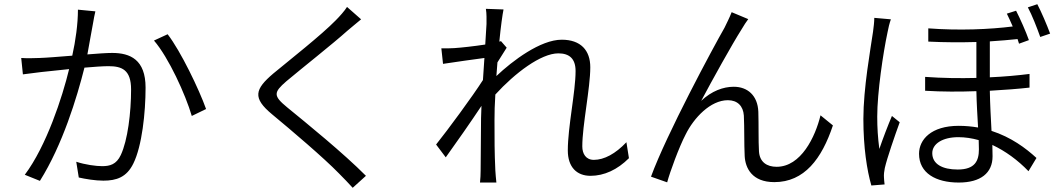

<svg xmlns="http://www.w3.org/2000/svg" viewBox="-20 -833 5040 914"><path d="M778 -670 713 -640C783 -559 863 -383 893 -281L961 -314C928 -407 840 -590 778 -670ZM81 -557 89 -479C114 -482 154 -487 176 -490L309 -504C277 -371 201 -138 98 -1L170 28C278 -144 346 -368 382 -511C428 -515 471 -518 496 -518C560 -518 604 -501 604 -407C604 -297 588 -165 555 -95C534 -50 503 -42 466 -42C437 -42 385 -49 343 -63L355 12C386 19 433 27 472 27C534 27 583 11 615 -55C656 -138 673 -297 673 -416C673 -549 600 -581 514 -581C489 -581 445 -578 396 -574C407 -631 417 -695 423 -723C426 -742 430 -762 434 -779L351 -787C351 -719 340 -640 324 -568C262 -563 201 -558 168 -557C137 -556 112 -555 81 -557Z M1699 -741 1632 -800C1621 -782 1597 -755 1578 -736C1511 -667 1357 -546 1281 -483C1193 -408 1181 -367 1275 -289C1368 -212 1521 -82 1593 -8C1617 16 1639 39 1659 61L1722 4C1615 -104 1440 -246 1347 -322C1280 -377 1282 -393 1343 -446C1418 -509 1564 -624 1633 -686C1649 -699 1679 -725 1699 -741Z M2296 -719 2290 -621C2238 -613 2175 -606 2143 -604C2120 -603 2102 -602 2081 -603L2089 -529C2153 -539 2242 -551 2286 -557L2279 -452C2230 -375 2112 -215 2056 -145L2102 -84C2153 -155 2223 -255 2272 -329L2270 -271C2269 -164 2269 -117 2268 -20C2268 -4 2267 18 2265 36H2343C2341 18 2339 -5 2338 -22C2334 -110 2334 -167 2334 -260C2334 -297 2335 -339 2338 -383C2431 -485 2555 -579 2638 -579C2690 -579 2720 -554 2720 -495C2720 -396 2683 -229 2683 -117C2683 -37 2726 4 2791 4C2856 4 2919 -25 2974 -80L2962 -156C2910 -101 2856 -72 2807 -72C2769 -72 2752 -101 2752 -136C2752 -237 2790 -413 2790 -513C2790 -593 2745 -644 2654 -644C2553 -644 2420 -544 2343 -471L2348 -536L2392 -606L2365 -637L2357 -635C2364 -707 2372 -764 2377 -788L2293 -791C2297 -767 2296 -741 2296 -719Z M3542 -742 3463 -775C3452 -747 3440 -724 3429 -701C3374 -605 3153 -194 3079 8L3156 35C3169 -14 3213 -134 3244 -193C3283 -272 3362 -356 3445 -356C3491 -356 3518 -328 3521 -283C3524 -226 3522 -149 3525 -90C3528 -33 3560 34 3666 34C3809 34 3892 -77 3945 -236L3886 -284C3861 -181 3793 -39 3677 -39C3631 -39 3596 -61 3593 -113C3590 -163 3592 -239 3590 -301C3587 -379 3538 -420 3473 -420C3423 -420 3368 -400 3318 -353C3370 -451 3466 -624 3510 -693C3521 -712 3533 -730 3542 -742Z M4221 -741 4142 -748C4142 -729 4139 -704 4136 -682C4124 -599 4090 -413 4090 -267C4090 -131 4107 -23 4128 50L4191 45C4190 34 4188 21 4188 11C4187 -1 4189 -19 4192 -33C4203 -81 4239 -185 4263 -251L4226 -281C4208 -239 4182 -171 4166 -124C4159 -178 4156 -224 4156 -278C4156 -392 4184 -581 4205 -679C4208 -697 4215 -725 4221 -741ZM4918 -813 4873 -798C4893 -761 4916 -702 4932 -657L4979 -673C4964 -714 4937 -777 4918 -813ZM4639 -166 4640 -122C4640 -67 4621 -26 4539 -26C4466 -26 4418 -52 4418 -104C4418 -149 4468 -180 4542 -180C4574 -180 4607 -175 4639 -166ZM4817 -782 4773 -768C4782 -751 4791 -729 4801 -707C4690 -693 4545 -687 4399 -698V-635C4477 -631 4556 -631 4628 -633V-462C4549 -460 4466 -461 4384 -467V-401C4465 -396 4549 -396 4628 -399C4629 -343 4633 -280 4636 -226C4607 -231 4576 -234 4544 -234C4412 -234 4355 -168 4355 -101C4355 -9 4435 36 4544 36C4648 36 4705 -9 4705 -89L4704 -143C4766 -114 4825 -71 4876 -18L4914 -81C4863 -128 4793 -180 4700 -210C4697 -269 4693 -337 4692 -401C4763 -405 4828 -410 4881 -416V-481C4825 -474 4761 -468 4692 -465V-636C4740 -639 4785 -643 4824 -647L4831 -625L4878 -642C4864 -682 4836 -745 4817 -782Z"/></svg>

Font: Noto Sans HK DemiLight
Style: Regular
Weight: 350
Designer: Ryoko NISHIZUKA 西塚涼子 (kana, bopomofo & ideographs); Paul D. Hunt (Latin, Greek & Cyrillic); Sandoll Communications 산돌커뮤니
Foundry: Adobe
Version: Version 2.004;hotconv 1.0.118;makeotfexe 2.5.65603